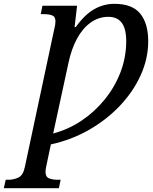

<svg xmlns="http://www.w3.org/2000/svg" viewBox="-91 -744 800 1004"><path d="M-71 240 -61 196H-47Q-20 196 5 184.5Q30 173 39 129L191 -584Q196 -604 197.5 -615Q199 -626 199 -632Q199 -657 182 -663.5Q165 -670 138 -670H122L131 -714H312L299 -602H305Q351 -667 401 -695.5Q451 -724 507 -724Q601 -724 642.5 -672.5Q684 -621 684 -528Q684 -438 645 -351.5Q606 -265 536.5 -191.5Q467 -118 374.5 -65Q282 -12 175 11L151 125Q147 143 147 155Q147 181 165.5 188.5Q184 196 209 196H226L217 240ZM187 -46Q267 -67 336 -113.5Q405 -160 457.5 -225Q510 -290 539.5 -367.5Q569 -445 569 -528Q569 -594 545.5 -625Q522 -656 476 -656Q425 -656 383 -626Q341 -596 311.5 -541.5Q282 -487 267 -415Z"/></svg>

Font: Noto Serif SemiCondensed Medium
Style: Italic
Weight: 500
Width: 4
Italic angle: -12°
Designer: Monotype Design Team
Foundry: Monotype Imaging Inc.
Version: Version 2.013